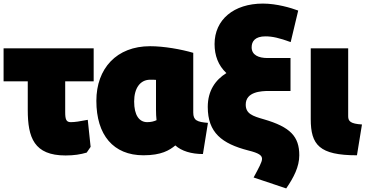

<svg xmlns="http://www.w3.org/2000/svg" viewBox="-40 -826 2041 1072"><path d="M-20 -372H115V-212C115 -58 150 42 326 42C374 42 410 36 444 26L466 -6C461 -56 455 -107 450 -157C404 -148 378 -144 355 -144C330 -144 324 -159 324 -200V-372H483V-556H-20Z M761 41C861 41 906 13 939 -14C973 17 1028 34 1093 34L1121 -140C1060 -145 1039 -154 1039 -198V-531C971 -551 875 -568 798 -568C611 -568 498 -444 498 -263C498 -72 593 41 761 41ZM799 -381C809 -381 824 -381 831 -380V-213C831 -192 832 -172 834 -155C819 -148 802 -144 782 -144C737 -144 709 -183 709 -259C709 -333 742 -381 799 -381Z M1346 14C1407 29 1423 42 1423 61C1423 79 1405 111 1376 165L1558 226C1600 165 1631 105 1631 41C1631 -64 1581 -117 1433 -160C1370 -178 1332 -191 1332 -242C1332 -314 1419 -318 1460 -318H1582V-502H1454C1403 -502 1365 -519 1365 -562C1365 -596 1385 -623 1442 -623C1481 -623 1520 -614 1583 -591L1625 -767C1585 -782 1505 -806 1428 -806C1265 -806 1158 -716 1158 -580C1158 -517 1178 -461 1224 -418C1163 -380 1120 -320 1120 -229C1120 -85 1199 -24 1346 14Z M1695 -556V-161C1695 -17 1743 41 1953 41L1981 -131C1917 -135 1904 -149 1904 -177V-556Z"/></svg>

Font: Repo ExtraBlack
Style: Regular
Weight: 400
Designer: Stefan Peev
Foundry: Context Ltd
Version: Version 001.502